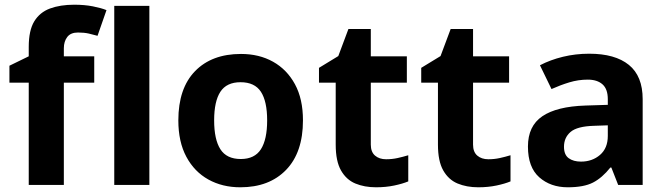

<svg xmlns="http://www.w3.org/2000/svg" viewBox="-20 -785 2823 815"><path d="M380 -434H251V0H102V-434H20V-506L102 -546V-586Q102 -656 125.5 -694.5Q149 -733 192.5 -749Q236 -765 295 -765Q339 -765 374.5 -758Q410 -751 432 -742L394 -633Q377 -638 357 -642.5Q337 -647 311 -647Q280 -647 265.5 -628Q251 -609 251 -580V-546H380ZM614 0H465V-760H614Z M1266 -274Q1266 -138 1194.5 -64Q1123 10 1000 10Q924 10 864.5 -23Q805 -56 771 -119.5Q737 -183 737 -274Q737 -410 808 -483Q879 -556 1003 -556Q1080 -556 1139 -523Q1198 -490 1232 -427.5Q1266 -365 1266 -274ZM889 -274Q889 -193 915.5 -151.5Q942 -110 1002 -110Q1061 -110 1087.5 -151.5Q1114 -193 1114 -274Q1114 -355 1087.5 -395.5Q1061 -436 1001 -436Q942 -436 915.5 -395.5Q889 -355 889 -274Z M1619 -109Q1644 -109 1667 -114Q1690 -119 1713 -126V-15Q1689 -5 1653.5 2.5Q1618 10 1576 10Q1527 10 1488.5 -6Q1450 -22 1427.5 -61.5Q1405 -101 1405 -171V-434H1334V-497L1416 -547L1459 -662H1554V-546H1707V-434H1554V-171Q1554 -140 1572 -124.5Q1590 -109 1619 -109Z M2053 -109Q2078 -109 2101 -114Q2124 -119 2147 -126V-15Q2123 -5 2087.5 2.5Q2052 10 2010 10Q1961 10 1922.5 -6Q1884 -22 1861.5 -61.5Q1839 -101 1839 -171V-434H1768V-497L1850 -547L1893 -662H1988V-546H2141V-434H1988V-171Q1988 -140 2006 -124.5Q2024 -109 2053 -109Z M2481 -557Q2591 -557 2649.5 -509.5Q2708 -462 2708 -364V0H2604L2575 -74H2571Q2536 -30 2497 -10Q2458 10 2390 10Q2317 10 2269 -32.5Q2221 -75 2221 -163Q2221 -250 2282 -291.5Q2343 -333 2465 -337L2560 -340V-364Q2560 -407 2537.5 -427Q2515 -447 2475 -447Q2435 -447 2397 -435.5Q2359 -424 2321 -407L2272 -508Q2316 -531 2369.5 -544Q2423 -557 2481 -557ZM2560 -253 2502 -251Q2430 -249 2402 -225Q2374 -201 2374 -162Q2374 -128 2394 -113.5Q2414 -99 2446 -99Q2494 -99 2527 -127.5Q2560 -156 2560 -208Z"/></svg>

Font: Noto Sans IKEA
Style: Bold
Weight: 600
Designer: Monotype Design Team
Foundry: Monotype Imaging Inc.
Version: Version 2.001